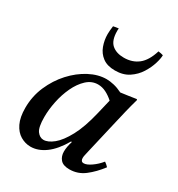

<svg xmlns="http://www.w3.org/2000/svg" viewBox="-177 -849 905 976"><g transform="rotate(30 275.5 -361.0)"><path d="M146 11Q115 11 87 -5.5Q59 -22 42 -57Q25 -92 25 -147Q25 -215 51 -275Q77 -335 119 -381Q161 -427 211.5 -453.5Q262 -480 311 -480Q330 -480 354 -474.5Q378 -469 404 -456Q425 -459 447.5 -462Q470 -465 494 -469L497 -465Q485 -423 476 -385.5Q467 -348 458 -309L412 -111Q411 -104 408 -93Q405 -82 405 -72Q405 -63 409 -57Q413 -51 423 -51Q440 -51 466 -69Q492 -87 513 -113Q526 -104 536 -93Q502 -48 463 -18Q424 12 375 12Q338 12 322 -6.5Q306 -25 306 -53Q306 -80 317 -115H312Q275 -51 232.5 -20Q190 11 146 11ZM378 -393Q357 -412 334 -423.5Q311 -435 287 -435Q250 -435 221 -408Q192 -381 172 -338.5Q152 -296 142 -247.5Q132 -199 132 -155Q132 -95 148 -73.5Q164 -52 186 -52Q212 -52 243.5 -77.5Q275 -103 305.5 -159.5Q336 -216 358 -309ZM235 -734Q234 -728 234 -725.5Q234 -723 234 -719Q234 -664 260 -641Q286 -618 331 -618Q380 -618 414.5 -645Q449 -672 468 -734Q485 -732 497 -728Q497 -709 487.5 -678Q478 -647 458 -615Q438 -583 405 -561Q372 -539 324 -539Q279 -539 251.5 -559.5Q224 -580 212 -613Q200 -646 200 -681Q200 -690 201 -702Q202 -714 204 -729Q212 -731 219.5 -732Q227 -733 235 -734Z"/></g></svg>

Font: Castoro
Style: Italic
Weight: 400
Italic angle: -11°
Designer: John Hudson with Paul Hanslow, assisted by Kaja Sojewska.
Foundry: Tiro Typeworks Ltd.
Version: Version 2.04